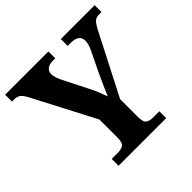

<svg xmlns="http://www.w3.org/2000/svg" viewBox="-179 -883 1051 1051"><g transform="rotate(-45 346.5 -357.0)"><path d="M164 0V-53H211Q235 -53 252 -62Q269 -71 269 -114V-253L84 -608Q69 -637 55.5 -649Q42 -661 13 -661H0V-714H335V-661H318Q288 -661 273 -648.5Q258 -636 258 -616Q258 -603 262.5 -588.5Q267 -574 273 -561L347 -414Q363 -383 373 -358Q383 -333 391 -310Q402 -336 415.5 -367Q429 -398 445 -432L503 -552Q514 -574 517 -589Q520 -604 520 -612Q520 -661 454 -661H431V-714H693V-661H674Q649 -661 635 -645.5Q621 -630 598 -583L428 -252V-115Q428 -72 444.5 -62.5Q461 -53 484 -53H533V0Z"/></g></svg>

Font: Noto Serif Oriya
Style: Bold
Weight: 700
Designer: David Williams
Foundry: Google LLC, David Williams
Version: Version 1.051; ttfautohint (v1.8.4.7-5d5b)